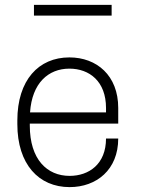

<svg xmlns="http://www.w3.org/2000/svg" viewBox="-20 -756 596 786"><path d="M119 -692H437V-736H119V-692ZM464 -189H414C414 -84 344 -36 265 -36C173 -36 102 -103 102 -242V-250H464V-314C464 -447 376 -521 264 -521C138 -521 51 -428 51 -263V-248C51 -83 139 10 265 10C375 10 464 -61 464 -189ZM264 -475C346 -475 414 -423 414 -314V-296H103C111 -416 178 -475 264 -475Z"/></svg>

Font: ChivoLight
Style: Regular
Weight: 300
Designer: Hector Gatti
Foundry: Omnibus-Type
Version: Version 1.004;PS 001.004;hotconv 1.0.88;makeotf.lib2.5.64775